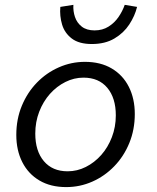

<svg xmlns="http://www.w3.org/2000/svg" viewBox="-20 -750 640 782"><path d="M249.7 12Q186 12 140.6 -14.9Q95.1 -41.7 70.8 -89.7Q46.4 -137.7 46.4 -200.6Q46.4 -264.8 68.9 -319.1Q91.3 -373.3 130.2 -413.4Q169.2 -453.6 219.8 -475.8Q270.4 -498.1 325.8 -498.1Q389.5 -498.1 434.9 -471.2Q480.4 -444.4 504.7 -396.4Q529 -348.4 529 -285.5Q529 -221.9 506.6 -167.3Q484.2 -112.8 445.2 -72.7Q406.3 -32.5 356 -10.3Q305.7 12 249.7 12ZM255.4 -52.3Q294.2 -52.3 329.4 -70Q364.6 -87.6 392.2 -118.6Q419.7 -149.6 435.7 -191.4Q451.7 -233.1 451.7 -280.2Q451.7 -351 417 -392.4Q382.3 -433.8 320.1 -433.8Q281.7 -433.8 246.3 -416.1Q210.9 -398.4 183.3 -367.5Q155.8 -336.5 139.7 -294.9Q123.7 -253.4 123.7 -205.9Q123.7 -135.1 158.6 -93.7Q193.6 -52.3 255.4 -52.3ZM354 -570.7Q301.7 -570.7 272.4 -593.1Q243.1 -615.5 232.8 -650.3Q222.5 -685 225.7 -721.9L278.9 -730.3Q277.3 -704.6 285.4 -680.7Q293.5 -656.8 313.2 -641.5Q332.9 -626.2 365.2 -626.2Q397.4 -626.2 421.8 -641.5Q446.3 -656.8 462.7 -680.7Q479.1 -704.6 488 -730.3L538.3 -721.9Q529.3 -685 506.5 -650.3Q483.7 -615.5 445.8 -593.1Q407.9 -570.7 354 -570.7Z"/></svg>

Font: SourceCodeVF
Style: Italic
Weight: 200
Italic angle: -11°
Monospace: yes
Designer: Paul D. Hunt, Teo Tuominen
Foundry: Adobe
Version: Version 1.026;hotconv 1.1.0;makeotfexe 2.6.0